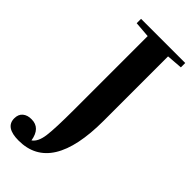

<svg xmlns="http://www.w3.org/2000/svg" viewBox="-313 -715 1033 1033"><g transform="rotate(45 204.0 -198.5)"><path d="M78.6 266.1Q-22.5 266.1 -22.5 197.8Q-22.5 167 -3.2 150.9Q16.1 134.8 47.4 135.3Q113.8 135.3 127 216.3Q156.7 196.3 164.6 138.2Q172.4 80.1 172.4 -63.5V-622.6L81.5 -629.9V-663.1H417.5V-629.9L327.1 -623V-133.3Q327.1 266.1 78.6 266.1Z"/></g></svg>

Font: Elstob 10pt
Style: Bold
Weight: 700
Designer: Peter S. Baker
Version: Version 1.015